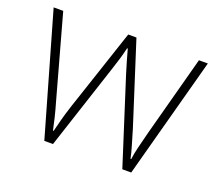

<svg xmlns="http://www.w3.org/2000/svg" viewBox="-95 -659 896 791"><g transform="rotate(20 353.0 -264.0)"><path d="M390 -371Q381 -400 374 -424Q367 -448 360 -474H357Q351 -448 343.5 -423Q336 -398 327 -371L205 1H167L15 -529H57L155 -175Q168 -130 174.5 -102.5Q181 -75 186 -51H189Q195 -75 202 -102Q209 -129 223 -172L342 -529H378L492 -173Q503 -135 512 -105.5Q521 -76 526 -51H529Q532 -75 539 -103.5Q546 -132 557 -175L652 -529H691L548 1H509Z"/></g></svg>

Font: Noto Sans Bengali UI ExtraLight
Style: Regular
Weight: 200
Designer: Jelle Bosma - Monotype Design Team
Foundry: Monotype Imaging Inc.
Version: Version 2.003; ttfautohint (v1.8.4.7-5d5b)